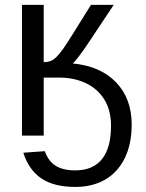

<svg xmlns="http://www.w3.org/2000/svg" viewBox="-20 -548 591 776"><path d="M512.2 -44.9Q512.2 33.7 484.4 90.8Q456.5 147.9 405.3 177.7Q354 207.5 284.7 207.5Q198.2 207.5 147.5 173.3Q96.7 139.2 74.2 69.3L161.1 63Q175.8 104 205.3 122.3Q234.9 140.6 284.7 140.6Q355.5 140.6 392.1 95.2Q428.7 49.8 428.7 -39.6Q428.7 -101.6 401.9 -145.3Q375 -189 327.4 -211.7Q279.8 -234.4 219.2 -234.4H156.7V0H68.8V-528.3H156.7V-296.9Q171.4 -296.9 183.1 -300.8Q194.8 -304.7 207.5 -317.1Q220.2 -329.6 236.3 -352.1Q252.4 -374.5 347.7 -528.3H439.5L334 -369.6Q293 -309.1 274.4 -291.5Q386.2 -280.8 449.2 -215.1Q512.2 -149.4 512.2 -44.9Z"/></svg>

Font: Arial
Style: Regular
Weight: 400
Designer: Steve Matteson
Foundry: Ascender Corporation
Version: Version 2.00.3